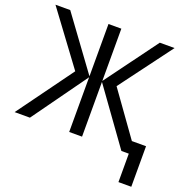

<svg xmlns="http://www.w3.org/2000/svg" viewBox="-154 -859 1167 1193"><g transform="rotate(20 429.5 -263.0)"><path d="M701.2 -713.9 446.8 -368.2V-713.9H361.8V-368.2L108.9 -713.9H11.2L268.1 -367.2L1 0H102.1L361.8 -361.8V0H446.8V-361.8L707 0H755.9V188H840.8V-80.1H747.1L541 -368.2L798.8 -713.9Z"/></g></svg>

Font: Avrile Sans
Style: Regular
Weight: 400
Designer: Monotype Design Team, Google (font), Stefan Peev (BGR Cyrillic), Cristiano Sobral (main changes)
Foundry: The Avrile Sans Project Authors
Version: Version 3.110